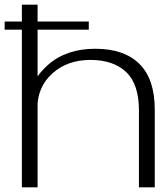

<svg xmlns="http://www.w3.org/2000/svg" viewBox="-21 -805 710 825"><path d="M-1 -677.5H360.5V-712.5H-1ZM73 0H140.5V-785H73ZM576 0H644V-334Q644 -465 578.2 -530.2Q512.5 -595.5 388.5 -595.5Q263.5 -595.5 185 -526Q106.5 -456.5 106.5 -374.5L139.5 -339.5Q139.5 -431.5 204 -489.5Q268.5 -547.5 367.5 -547.5Q466 -547.5 521 -495.5Q576 -443.5 576 -330.5Z"/></svg>

Font: Anybody Expanded Light
Style: Regular
Weight: 300
Width: 7
Version: Version 1.113;gftools[0.9.25]